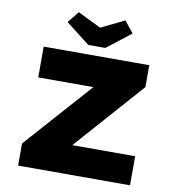

<svg xmlns="http://www.w3.org/2000/svg" viewBox="-98 -1017 1015 1105"><g transform="rotate(10 410.0 -465.0)"><path d="M82 0V-129L513 -613L606 -520H108V-700H725V-572L295 -87L202 -170H736V0ZM359 -754 219 -863 273 -930 424 -856H394L545 -930L599 -863L459 -754Z"/></g></svg>

Font: Lexend Giga ExtraBold
Style: Regular
Weight: 800
Designer: Bonnie Shaver-Troup, Thomas Jockin
Foundry: Lexend
Version: Version 1.007